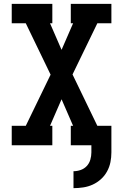

<svg xmlns="http://www.w3.org/2000/svg" viewBox="-20 -755 640 998"><path d="M362 223V135Q381 135 399.5 128.5Q418 122 431 108Q444 94 449.5 75Q455 56 455 37V0H348V-101H360L300 -239L240 -101H252V0H41V-101H114L243 -367L114 -634H41V-735H252V-634H240L300 -496L360 -634H348V-735H559V-634H486L357 -368L486 -101H559V37Q559 63 554 88Q549 113 536.5 136Q524 159 504.5 176.5Q485 194 462 204.5Q439 215 413.5 219Q388 223 362 223Z"/></svg>

Font: Iosevka HT Extended
Style: Bold
Weight: 700
Width: 7
Monospace: yes
Designer: Belleve Invis
Foundry: Belleve Invis
Version: Version 32.3.0; ttfautohint (v1.8.4)